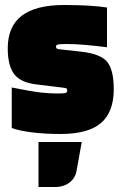

<svg xmlns="http://www.w3.org/2000/svg" viewBox="-20 -524 485 768"><path d="M247 -348Q220 -348 212 -346Q204 -344 204 -338Q204 -332 207 -330Q210 -328 217 -327L307 -317Q384 -308 409.5 -275.5Q435 -243 435 -167Q435 -76 384 -32Q333 12 221 12Q161 12 108.5 5.5Q56 -1 27 -12V-174Q107 -158 143 -154Q179 -150 210 -150Q237 -150 243 -152.5Q249 -155 249 -162Q249 -168 246 -170Q243 -172 235 -173L128 -186Q64 -193 37.5 -226.5Q11 -260 11 -331Q11 -418 67 -461Q123 -504 237 -504Q288 -504 332 -501.5Q376 -499 408 -494V-335Q360 -341 319.5 -344.5Q279 -348 247 -348ZM307 44 287 155Q283 186 259.5 205Q236 224 201 224H134V44Z"/></svg>

Font: Blinker Black
Style: Regular
Weight: 900
Designer: Juergen Huber
Foundry: supertype
Version: Version 1.017;hotconv 1.0.117;makeotfexe 2.5.65602